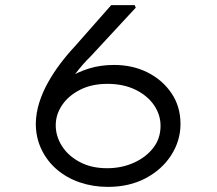

<svg xmlns="http://www.w3.org/2000/svg" viewBox="-20 -726 849 751"><path d="M402 5Q344 5 292.5 -12.5Q241 -30 202.5 -63Q164 -96 142 -142Q120 -188 120 -243Q121 -285 133.5 -324.5Q146 -364 167 -402Q188 -440 215.5 -476.5Q243 -513 274 -546L415 -706H507L511 -696L335 -506Q304 -476 274.5 -437Q245 -398 221.5 -353Q198 -308 184 -261L142 -313Q158 -341 184.5 -369.5Q211 -398 247 -421Q283 -444 328 -458Q373 -472 426 -472Q499 -472 557.5 -442.5Q616 -413 651 -361Q686 -309 686 -241Q686 -176 650 -119.5Q614 -63 550 -29Q486 5 402 5ZM399 -68Q455 -68 502.5 -89Q550 -110 579 -147Q608 -184 608 -234Q608 -277 582.5 -314.5Q557 -352 510 -375Q463 -398 400 -398Q339 -398 293.5 -375Q248 -352 223 -315Q198 -278 198 -236Q198 -193 222.5 -154.5Q247 -116 292.5 -92Q338 -68 399 -68Z"/></svg>

Font: Lexend Zetta Light
Style: Regular
Weight: 300
Designer: Bonnie Shaver-Troup, Thomas Jockin
Foundry: Lexend
Version: Version 1.007